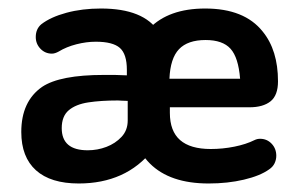

<svg xmlns="http://www.w3.org/2000/svg" viewBox="-20 -421 709 451"><path d="M278 -244Q259 -245 249.5 -245Q240 -245 235 -245Q230 -245 224 -245Q121 -245 79 -217Q30 -183 30 -111Q30 -52 64.5 -21Q99 10 165 10Q220 10 263.5 -9.5Q307 -29 339 -69Q356 -89 364 -111.5Q372 -134 372 -162V-226Q372 -280 368 -305Q364 -330 353 -346Q318 -401 217 -401Q173 -401 136 -391Q99 -381 77 -364Q64 -353 64 -334Q64 -318 75 -306.5Q86 -295 102 -295Q109 -295 118 -300Q136 -311 159.5 -317Q183 -323 205 -323Q245 -323 261.5 -308.5Q278 -294 278 -257ZM280 -184V-138Q280 -115 265.5 -99.5Q251 -84 230 -76Q209 -68 186 -68Q125 -68 125 -120Q125 -148 141.5 -162Q158 -176 187.5 -180.5Q217 -185 257 -185Q262 -185 266.5 -184.5Q271 -184 280 -184ZM379 -169H566Q598 -169 615.5 -183Q633 -197 633 -230Q633 -303 597 -347Q554 -401 462 -401Q376 -401 330.5 -354Q285 -307 285 -216V-175Q285 -84 332 -37Q379 10 470 10Q515 10 553 1Q591 -8 612 -23Q621 -29 625 -37.5Q629 -46 629 -55Q629 -72 618 -83.5Q607 -95 591 -95Q584 -95 578 -92Q558 -82 530.5 -76.5Q503 -71 475 -71Q427 -71 403 -92Q379 -113 379 -156ZM544 -236H378Q380 -284 400.5 -305.5Q421 -327 463 -327Q503 -327 521.5 -306.5Q540 -286 544 -236Z"/></svg>

Font: Beiruti SemiBold
Style: Regular
Weight: 600
Designer: Arlette Boutros
Foundry: Boutros
Version: Version 1.41